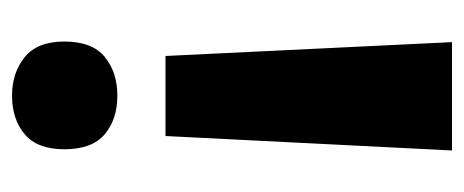

<svg xmlns="http://www.w3.org/2000/svg" viewBox="-246 -349 771 319"><g transform="rotate(-90 139.5 -189.5)"><path d="M230 -468Q230 -422 204.5 -401Q179 -380 140 -380Q101 -380 76 -401Q51 -422 51 -468Q51 -513 76 -534Q101 -555 140 -555Q178 -555 204 -534Q230 -513 230 -468ZM73 -300H206L229 176H49Z"/></g></svg>

Font: Noto Sans Devanagari UI SemiCondensed ExtraBold
Style: Regular
Weight: 800
Width: 4
Designer: Jelle Bosma - Monotype Design Team
Foundry: Monotype Imaging Inc.
Version: Version 2.004; ttfautohint (v1.8.4.7-5d5b)